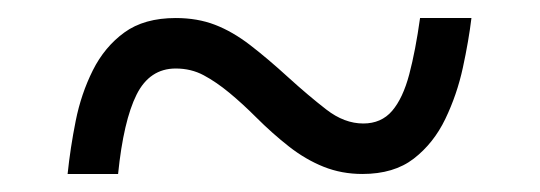

<svg xmlns="http://www.w3.org/2000/svg" viewBox="-20 -463 599 213"><path d="M55 -270Q58 -299 64 -329Q70 -359 83 -385Q96 -411 118 -427Q140 -443 175 -443Q199 -443 218.5 -435.5Q238 -428 257.5 -413Q277 -398 300 -377Q322 -357 342 -341.5Q362 -326 383 -326Q403 -326 415 -340Q427 -354 434 -380.5Q441 -407 446 -443H503Q500 -418 493.5 -388Q487 -358 474 -331Q461 -304 439 -287Q417 -270 382 -270Q359 -270 339 -278Q319 -286 300.5 -300.5Q282 -315 264 -333Q249 -348 234.5 -360Q220 -372 206 -379.5Q192 -387 175 -387Q146 -387 131.5 -358Q117 -329 111 -270Z"/></svg>

Font: Noto Serif Kannada
Style: Regular
Weight: 400
Designer: Universal Thirst, Indian Type Foundry and the Monotype Design Team
Foundry: Monotype Imaging Inc.
Version: Version 2.003